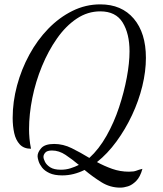

<svg xmlns="http://www.w3.org/2000/svg" viewBox="-20 -740 745 879"><path d="M530 119Q484 119 444 94Q404 69 367 38Q343 50 317.5 56.5Q292 63 265 63Q229 63 206.5 52.5Q184 42 172.5 27Q161 12 156.5 -2.5Q152 -17 152 -25Q152 -43 169 -62Q186 -81 228 -81Q269 -81 308.5 -61.5Q348 -42 389 -17Q433 -57 467.5 -118Q502 -179 525 -248.5Q548 -318 560.5 -385Q573 -452 573 -505Q573 -586 541.5 -637Q510 -688 439 -688Q381 -688 331 -654.5Q281 -621 241 -564Q201 -507 172 -436.5Q143 -366 128 -291.5Q113 -217 113 -148Q113 -128 115 -105.5Q117 -83 122 -59Q89 -59 70.5 -79Q52 -99 45 -131Q38 -163 38 -200Q38 -274 58 -348.5Q78 -423 114.5 -490Q151 -557 201 -608.5Q251 -660 311.5 -690Q372 -720 439 -720Q537 -720 592.5 -654.5Q648 -589 648 -475Q648 -413 631.5 -345.5Q615 -278 584.5 -213Q554 -148 513 -92Q472 -36 424 2Q457 20 493.5 33Q530 46 570 46Q593 46 604 41.5Q615 37 632 33Q622 70 603.5 88.5Q585 107 566 113Q547 119 530 119ZM259 37Q282 37 302.5 30.5Q323 24 341 15Q310 -11 280 -31Q250 -51 218 -51Q196 -51 187.5 -41.5Q179 -32 179 -22Q179 -13 186 1Q193 15 210 26Q227 37 259 37Z"/></svg>

Font: Dancing Script Medium
Style: Regular
Weight: 500
Designer: Pablo Impallari
Foundry: Pablo Impallari
Version: Version 2.000